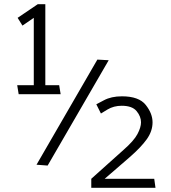

<svg xmlns="http://www.w3.org/2000/svg" viewBox="-20 -785 813 915"><path d="M269 -336H69L62 -379H141V-700L87 -663L64 -700L160 -765H196V-379H262ZM498 -498 207 4 154 0 444 -501ZM561 -326Q642 -326 674.5 -285Q707 -244 707 -202Q707 -160 679.5 -121.5Q652 -83 598 -36L479 67H715L721 110H415V67L569 -71Q618 -114 635 -146Q652 -178 652 -202Q652 -230 631 -255.5Q610 -281 560 -281Q522 -281 492 -263Q462 -245 461 -244L439 -288Q440 -288 475 -307Q510 -326 561 -326Z"/></svg>

Font: Palanquin Light
Style: Regular
Weight: 300
Designer: Pria Ravichandran
Version: Version 1.0.4